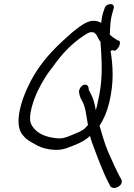

<svg xmlns="http://www.w3.org/2000/svg" viewBox="-20 -794 652 932"><path d="M150 -437C102 -360 37 -205 89 -140C95 -133 103 -123 113 -116C122 -109 134 -103 146 -96C168 -82 192 -73 221 -69C267 -63 288 -67 338 -88C373 -102 394 -113 417 -134C420 -124 422 -114 426 -104C450 -40 479 42 510 99L516 111C537 132 582 104 569 77V76C568 75 562 65 562 65C547 37 519 -24 504 -59C487 -99 476 -141 463 -184C485 -217 500 -253 511 -299C534 -399 528 -474 517 -547C523 -550 530 -552 536 -547C553 -554 564 -575 562 -591C561 -594 558 -597 550 -599L528 -613C523 -618 516 -622 513 -626C513 -634 514 -641 514 -647C515 -672 517 -703 525 -729L531 -751C536 -762 531 -774 517 -774C504 -774 493 -767 489 -758V-757L481 -734C476 -718 473 -701 471 -683C455 -693 430 -698 403 -686C377 -675 354 -655 332 -638C268 -582 200 -519 150 -437ZM163 -352C185 -398 209 -436 238 -472C281 -533 329 -583 384 -619C401 -630 410 -638 426 -638C439 -638 442 -632 450 -622L458 -606C461 -599 467 -595 469 -587L468 -585L471 -546C475 -469 478 -398 455 -300C452 -285 450 -274 445 -259C439 -294 432 -320 417 -346C413 -352 412 -356 411 -358V-359C410 -364 411 -376 402 -381C387 -389 366 -374 363 -348V-347L364 -346C366 -333 367 -324 377 -307C396 -276 398 -235 407 -187C388 -164 376 -158 335 -141C290 -122 278 -119 239 -125C188 -132 145 -156 129 -197C117 -232 141 -306 163 -352Z"/></svg>

Font: Stray Cat
Style: BdCnObl
Weight: 700
Version: Version 1.0